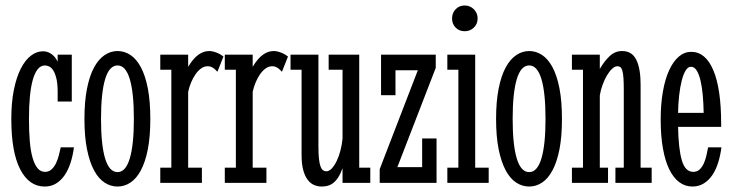

<svg xmlns="http://www.w3.org/2000/svg" viewBox="-20 -663 2655 696"><path d="M189 -294.9V-330.1Q189 -359.9 184.3 -378.7Q179.7 -397.5 172.9 -408Q166 -418.5 158 -422.1Q149.9 -425.8 143.1 -425.8Q127.9 -425.8 116.9 -412.4Q106 -398.9 98.9 -373.8Q91.8 -348.6 88.4 -313Q85 -277.3 85 -232.9Q85 -188 87.9 -152.3Q90.8 -116.7 97.9 -91.8Q105 -66.9 116 -53.5Q127 -40 143.1 -40Q157.2 -40 167 -49.1Q176.8 -58.1 183.1 -71.5Q189.5 -85 193.4 -100.3Q197.3 -115.7 200.2 -128.9H248Q244.1 -98.6 235.6 -72.5Q227.1 -46.4 213.9 -27.3Q200.7 -8.3 182.9 2.4Q165 13.2 142.1 13.2Q85.4 13.2 53.2 -49.3Q21 -111.8 21 -231.9Q21 -291.5 30.3 -337.4Q39.6 -383.3 55.4 -414.3Q71.3 -445.3 92 -461.2Q112.8 -477.1 136.2 -477.1Q146.5 -477.1 154.8 -473.6Q163.1 -470.2 169.7 -464.8Q176.3 -459.5 181.2 -452.6Q186 -445.8 189 -439V-464.8H240.2V-294.9Z M524.9 -231.9Q524.9 -168 515.9 -121.8Q506.8 -75.7 490.7 -45.7Q474.6 -15.6 452.9 -1.2Q431.2 13.2 406.2 13.2Q380.9 13.2 358.9 -1.2Q336.9 -15.6 320.8 -45.7Q304.7 -75.7 295.4 -121.8Q286.1 -168 286.1 -231.9Q286.1 -295.4 295.4 -342Q304.7 -388.7 321 -418.7Q337.4 -448.7 359.4 -463.4Q381.3 -478 406.2 -478Q431.2 -478 452.9 -463.6Q474.6 -449.2 490.7 -419.2Q506.8 -389.2 515.9 -342.5Q524.9 -295.9 524.9 -231.9ZM465.3 -231.9Q465.3 -327.1 450.4 -376.5Q435.5 -425.8 406.2 -425.8Q376 -425.8 361.1 -376Q346.2 -326.2 346.2 -231.9Q346.2 -137.7 361.1 -88.4Q376 -39.1 406.2 -39.1Q435.5 -39.1 450.4 -88.4Q465.3 -137.7 465.3 -231.9Z M561 -464.8H662.1V-420.9Q680.7 -451.7 699.5 -464.8Q718.3 -478 737.8 -478Q747.6 -478 756.1 -475.3Q764.6 -472.7 771.5 -469.5Q778.3 -466.3 783.2 -462.9Q788.1 -459.5 790 -458L768.1 -402.8Q766.6 -404.3 763.4 -407.7Q760.3 -411.1 755.9 -414.6Q751.5 -418 745.8 -420.4Q740.2 -422.9 732.9 -422.9Q720.7 -422.9 709.7 -415.3Q698.7 -407.7 689.5 -394.8Q680.2 -381.8 673.1 -365Q666 -348.1 662.1 -330.1V-55.2H711.9V0H561V-55.2H601.1V-410.2H561Z M794.9 -464.8H896V-420.9Q914.6 -451.7 933.3 -464.8Q952.1 -478 971.7 -478Q981.4 -478 990 -475.3Q998.5 -472.7 1005.4 -469.5Q1012.2 -466.3 1017.1 -462.9Q1022 -459.5 1023.9 -458L1002 -402.8Q1000.5 -404.3 997.3 -407.7Q994.1 -411.1 989.7 -414.6Q985.4 -418 979.7 -420.4Q974.1 -422.9 966.8 -422.9Q954.6 -422.9 943.6 -415.3Q932.6 -407.7 923.3 -394.8Q914.1 -381.8 907 -365Q899.9 -348.1 896 -330.1V-55.2H945.8V0H794.9V-55.2H835V-410.2H794.9Z M1322.3 0H1221.7V-53.2Q1214.4 -32.7 1205.8 -19.8Q1197.3 -6.8 1187.7 0.5Q1178.2 7.8 1167.7 10.5Q1157.2 13.2 1146.5 13.2Q1132.3 13.2 1119.1 7.8Q1106 2.4 1095.7 -10.7Q1085.4 -23.9 1079.3 -46.1Q1073.2 -68.4 1073.2 -102.1V-410.2H1033.2V-464.8H1134.3V-132.8Q1134.3 -105 1136.2 -87.4Q1138.2 -69.8 1141.8 -59.8Q1145.5 -49.8 1150.9 -45.9Q1156.2 -42 1162.6 -42Q1173.3 -42 1183.1 -52.7Q1192.9 -63.5 1200.9 -80.3Q1209 -97.2 1214.4 -118.4Q1219.7 -139.6 1221.7 -160.2V-410.2H1171.4V-464.8H1282.2V-55.2H1322.3Z M1361.3 -464.8H1559.6V-417L1420.4 -57.1H1510.3V-161.1H1562.5V0H1356.4V-49.8L1494.6 -408.2H1413.6V-317.9H1361.3Z M1601.6 -464.8H1702.6V-55.2H1751.5V0H1601.6V-55.2H1641.6V-410.2H1601.6ZM1618.7 -596.2Q1618.7 -615.7 1631.6 -629.4Q1644.5 -643.1 1664.6 -643.1Q1684.1 -643.1 1697.8 -629.4Q1711.4 -615.7 1711.4 -596.2Q1711.4 -576.2 1697.8 -563Q1684.1 -549.8 1664.6 -549.8Q1644.5 -549.8 1631.6 -563Q1618.7 -576.2 1618.7 -596.2Z M2017.1 -231.9Q2017.1 -168 2008.1 -121.8Q1999 -75.7 1982.9 -45.7Q1966.8 -15.6 1945.1 -1.2Q1923.3 13.2 1898.4 13.2Q1873 13.2 1851.1 -1.2Q1829.1 -15.6 1813 -45.7Q1796.9 -75.7 1787.6 -121.8Q1778.3 -168 1778.3 -231.9Q1778.3 -295.4 1787.6 -342Q1796.9 -388.7 1813.2 -418.7Q1829.6 -448.7 1851.6 -463.4Q1873.5 -478 1898.4 -478Q1923.3 -478 1945.1 -463.6Q1966.8 -449.2 1982.9 -419.2Q1999 -389.2 2008.1 -342.5Q2017.1 -295.9 2017.1 -231.9ZM1957.5 -231.9Q1957.5 -327.1 1942.6 -376.5Q1927.7 -425.8 1898.4 -425.8Q1868.2 -425.8 1853.3 -376Q1838.4 -326.2 1838.4 -231.9Q1838.4 -137.7 1853.3 -88.4Q1868.2 -39.1 1898.4 -39.1Q1927.7 -39.1 1942.6 -88.4Q1957.5 -137.7 1957.5 -231.9Z M2053.2 -464.8H2154.3V-413.1Q2171.4 -442.4 2190.7 -460.2Q2210 -478 2234.9 -478Q2271 -478 2286.6 -446.3Q2302.2 -414.6 2302.2 -356V-55.2H2342.3V0H2210.9V-55.2H2241.2V-336.9Q2241.2 -363.8 2240 -380.4Q2238.8 -397 2236.1 -406.5Q2233.4 -416 2229 -419.4Q2224.6 -422.9 2218.3 -422.9Q2208.5 -422.9 2198.5 -413.3Q2188.5 -403.8 2179.7 -388.7Q2170.9 -373.5 2164.1 -354.7Q2157.2 -335.9 2154.3 -316.9V-55.2H2184.1V0H2053.2V-55.2H2093.3V-410.2H2053.2Z M2530.8 -253.9Q2530.3 -286.6 2527.6 -316.9Q2524.9 -347.2 2519.5 -370.4Q2514.2 -393.6 2505.6 -407.2Q2497.1 -420.9 2484.9 -420.9Q2473.6 -420.9 2465.3 -407.2Q2457 -393.6 2451.2 -370.4Q2445.3 -347.2 2441.9 -316.9Q2438.5 -286.6 2438 -253.9ZM2493.2 -40Q2507.3 -40 2516.6 -49.1Q2525.9 -58.1 2531.7 -71.5Q2537.6 -85 2541 -100.3Q2544.4 -115.7 2546.9 -128.9H2595.2Q2591.3 -98.6 2583 -72.5Q2574.7 -46.4 2561.5 -27.3Q2548.3 -8.3 2530.5 2.4Q2512.7 13.2 2490.2 13.2Q2463.9 13.2 2442.6 -2.4Q2421.4 -18.1 2406.2 -48.8Q2391.1 -79.6 2383.1 -125Q2375 -170.4 2375 -230Q2375 -286.1 2383.1 -331.5Q2391.1 -377 2405.8 -408.7Q2420.4 -440.4 2440.7 -457.8Q2460.9 -475.1 2485.8 -475.1Q2537.6 -475.1 2565.9 -408.2Q2594.2 -341.3 2594.2 -213.9V-203.1H2438Q2439.5 -123 2451.7 -81.5Q2463.9 -40 2493.2 -40Z"/></svg>

Font: Stint Ultra Condensed
Style: Regular
Weight: 400
Width: 1
Designer: Astigmatic (AOETI)
Foundry: Astigmatic (AOETI)
Version: Version 1.000